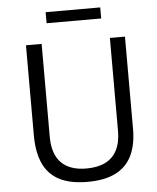

<svg xmlns="http://www.w3.org/2000/svg" viewBox="-59 -935 813 995"><g transform="rotate(-5 347.0 -437.5)"><path d="M614.5 -243Q614.5 -161 587.2 -104.5Q560 -48 503 -19Q446 10 356.5 10Q266 10 209.2 -19.8Q152.5 -49.5 126 -108.5Q99.5 -167.5 99.5 -254V-723H181V-239.5Q181 -149.5 225.8 -104.5Q270.5 -59.5 356.5 -59.5Q414.5 -59.5 454.5 -79.2Q494.5 -99 515.2 -139Q536 -179 536 -239.5V-723H614.5ZM500 -885V-827.5H216V-885Z"/></g></svg>

Font: Public Sans Thin Light
Style: Regular
Weight: 300
Version: Version 1.007